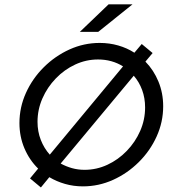

<svg xmlns="http://www.w3.org/2000/svg" viewBox="-20 -832 776 870"><path d="M165.3 17.4 116 -23.6 152.8 -68.1Q113.2 -106.9 90.6 -160.1Q68.1 -213.2 68.1 -274.3Q68.1 -345.8 97.6 -411.1Q127.1 -476.4 178.5 -527.4Q229.9 -578.5 295.1 -608Q360.4 -637.5 431.9 -637.5Q475.7 -637.5 515.6 -626Q555.6 -614.6 588.9 -593.1L622.2 -632.6L671.5 -591.7L638.9 -552.8Q676.4 -514.6 697.9 -462.5Q719.4 -410.4 719.4 -350.7Q719.4 -279.2 689.9 -213.9Q660.4 -148.6 609 -97.6Q557.6 -46.5 492.4 -17Q427.1 12.5 355.6 12.5Q313.2 12.5 274.7 1.4Q236.1 -9.7 203.5 -29.2ZM205.6 -131.2 537.5 -531.2Q513.2 -546.5 484.7 -554.5Q456.2 -562.5 424.3 -562.5Q370.1 -562.5 320.8 -539.6Q271.5 -516.7 233 -476.7Q194.4 -436.8 172.2 -386.1Q150 -335.4 150 -279.9Q150 -236.1 164.9 -197.9Q179.9 -159.7 205.6 -131.2ZM363.2 -62.5Q417.4 -62.5 466.7 -85.4Q516 -108.3 554.5 -148.3Q593.1 -188.2 615.3 -238.9Q637.5 -289.6 637.5 -345.1Q637.5 -387.5 624 -424.3Q610.4 -461.1 586.1 -488.9L254.9 -91Q279.2 -77.8 306.2 -70.1Q333.3 -62.5 363.2 -62.5ZM341.7 -687.5 472.2 -812.5H580.6L425 -687.5Z"/></svg>

Font: Afacad
Style: Italic
Weight: 400
Italic angle: -14°
Designer: Kristian Moeller
Foundry: Dicotype
Version: Version 1.000